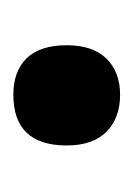

<svg xmlns="http://www.w3.org/2000/svg" viewBox="25 -218 204 295"><g transform="rotate(-90 127.5 -71.0)"><path d="M51 -71Q51 -153 129 -153Q165 -153 185 -132.5Q205 -112 205 -71Q205 -31 184.5 -10Q164 11 129 11Q93 11 72 -10Q51 -31 51 -71Z"/></g></svg>

Font: Noto Sans Armenian ExtraCondensed
Style: Bold
Weight: 700
Width: 2
Designer: Monotype Design Team
Foundry: Monotype Imaging Inc.
Version: Version 2.008; ttfautohint (v1.8.4.7-5d5b)